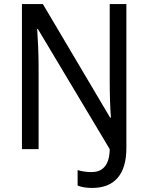

<svg xmlns="http://www.w3.org/2000/svg" viewBox="-20 -734 730 945"><path d="M434 191C540 191 602 128 602 -5V-714H520V-334C520 -273 522 -203 526 -155H522L191 -714H88V0H170V-408C170 -470 166 -547 163 -592H166L520 0C519 86 479 113 431 113C405 113 381 109 362 103V179C380 187 404 191 434 191Z"/></svg>

Font: Noto Sans Ethiopic SemiCondensed
Style: Regular
Weight: 400
Width: 4
Designer: Monotype Design Team
Foundry: Monotype Imaging Inc.
Version: Version 2.102